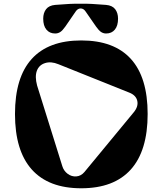

<svg xmlns="http://www.w3.org/2000/svg" viewBox="-20 -991 869 1026"><path d="M411.1 -945.8Q395.5 -945.8 384.8 -930.2L329.1 -849.1Q314 -827.6 301.8 -819.8Q289.6 -812 274.9 -812Q245.1 -812 228 -832.8Q210.9 -853.5 210.9 -891.1Q210.9 -921.9 226.3 -941.9Q241.7 -961.9 274.9 -964.8Q360.4 -972.2 411.1 -971.2Q461.4 -972.2 546.9 -964.8Q580.1 -961.9 595.5 -941.9Q610.8 -921.9 610.8 -891.1Q610.8 -853.5 593.8 -832.8Q576.7 -812 546.9 -812Q532.7 -812 520.5 -819.8Q508.3 -827.6 493.2 -849.1L437 -930.2Q426.3 -945.8 411.1 -945.8ZM414.1 15.1Q239.7 15.1 149.9 -85.2Q60.1 -185.5 60.1 -381.8Q60.1 -577.6 149.7 -676.3Q239.3 -774.9 414.1 -774.9Q589.4 -774.9 679.2 -676.3Q769 -577.6 769 -381.8Q769 -185.5 679 -85.2Q588.9 15.1 414.1 15.1ZM431.2 -71.8 694.8 -391.1Q720.2 -421.9 713.6 -451.9Q707 -481.9 670.9 -496.1L292 -647.9Q252.4 -664.1 220.5 -653.8Q188.5 -643.6 177 -612.8Q165.5 -582 178.2 -534.2L313 -103Q320.8 -77.6 341.8 -62Q362.8 -46.4 387.9 -48.3Q413.1 -50.3 431.2 -71.8Z"/></svg>

Font: Pilowlava
Style: Regular
Weight: 400
Designer: Anton Moglia, Jérémy Landes, Maksym Kobuzan (Cyrillic), Velvetyne Type Foundry
Foundry: Anton Moglia, Jérémy Landes, Velvetyne Type Foundry
Version: Version 1.001;hotconv 1.0.109;makeotfexe 2.5.65596